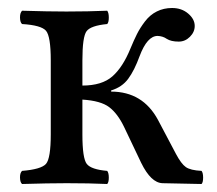

<svg xmlns="http://www.w3.org/2000/svg" viewBox="-20 -458 542 480"><path d="M386.2 0Q357.4 -1 333 -50.8L290 -141.1Q273.9 -174.3 252.9 -190.2Q231.9 -206.1 186 -209V-122.1Q186 -62 197 -48.1Q208 -34.2 248 -30.8Q252 -25.9 252 -13.9Q252 -2 248 2Q204.1 0 147 0Q101.1 0 35.2 2Q30.3 -2 30 -13.9Q29.8 -25.9 35.2 -30.8Q83 -34.7 95 -48.3Q106.9 -62 106.9 -122.1V-307.1Q106.9 -367.2 95 -381.1Q83 -395 35.2 -397.9Q30.3 -401.9 30 -413.8Q29.8 -425.8 35.2 -431.2Q101.1 -429.2 146 -429.2Q200.2 -429.2 248 -431.2Q252 -426.3 252 -414.1Q252 -401.9 248 -397.9Q207 -394 196.5 -380.1Q186 -366.2 186 -307.1V-244.1Q234.9 -244.1 261 -267.1Q287.1 -290 306.2 -336.9Q314.9 -357.9 322.5 -373Q330.1 -388.2 342.5 -404.5Q355 -420.9 372.1 -429.4Q389.2 -438 410.2 -438Q434.1 -438 450.4 -424.1Q466.8 -410.2 466.8 -393.1Q466.8 -377.9 454.8 -366Q442.9 -354 426.8 -354Q407.7 -354 397 -360.8Q387.2 -367.7 374 -368.2Q348.1 -368.2 329.1 -317.9Q315.9 -281.7 300.5 -261Q285.2 -240.2 257.8 -231.9V-229Q336.9 -229 375 -158.2L419.9 -73.2Q433.1 -48.3 444.6 -40.3Q456.1 -32.2 483.9 -30.8Q487.8 -25.9 487.8 -13.9Q487.8 -2 483.9 2Z"/></svg>

Font: Linux Libertine
Style: Regular
Weight: 400
Designer: Philipp H. Poll
Foundry: Philipp H. Poll
Version: Version 5.3.0 ; ttfautohint (v0.9)